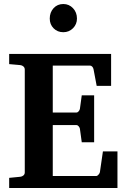

<svg xmlns="http://www.w3.org/2000/svg" viewBox="-20 -941 638 961"><path d="M567.9 0H25.9V-50.8L81.1 -56.2Q90.8 -57.1 97.4 -63Q104 -68.8 104 -78.1V-592.8Q104 -602.1 97.4 -608.2Q90.8 -614.3 81.1 -615.2L25.9 -620.1V-670.9H536.1V-511.2H463.9L448.2 -594.2Q446.8 -602.1 441.7 -607.4Q436.5 -612.8 430.2 -612.8H244.1V-377.9H362.8Q368.7 -377.9 373.8 -384Q378.9 -390.1 379.9 -396L389.2 -463.9H451.2V-229H389.2L379.9 -296.9Q378.9 -302.7 373.8 -308.8Q368.7 -314.9 362.8 -314.9H244.1V-60.1H461.9Q467.3 -60.1 473.1 -66.9Q479 -73.7 480 -79.1L495.1 -183.1H567.9ZM365.2 -848.1Q365.2 -819.8 345.5 -799.8Q325.7 -779.8 296.9 -779.8Q267.6 -779.8 248.3 -799.3Q229 -818.8 229 -848.1Q229 -878.9 248 -899.9Q267.1 -920.9 296.9 -920.9Q325.7 -920.9 345.5 -899.9Q365.2 -878.9 365.2 -848.1Z"/></svg>

Font: Veleka
Style: Bold
Weight: 700
Designer: Stefan Peev, Context Ltd, 2016; SIL International, 1997-2014.
Foundry: Stefan Peev, Context Ltd, 2016
Version: Version 1.000